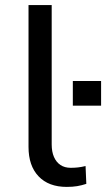

<svg xmlns="http://www.w3.org/2000/svg" viewBox="-20 -725 417 754"><path d="M242 9Q171 9 131.5 -32.5Q92 -74 92 -148V-705H183V-158Q183 -129 192 -108.5Q201 -88 217.5 -77Q234 -66 258 -66Q272 -66 286 -67.5Q300 -69 316 -73L319 -3Q301 3 283 6Q265 9 242 9ZM266 -310V-407H377V-310Z"/></svg>

Font: Nunito Sans 7pt
Style: Regular
Weight: 400
Designer: Vernon Adams
Foundry: Vernon Adams
Version: Version 3.101;gftools[0.9.27]